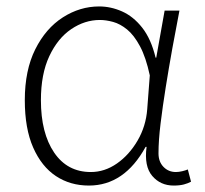

<svg xmlns="http://www.w3.org/2000/svg" viewBox="-20 -563 635 596"><path d="M256 13Q198 13 153.5 -16.5Q109 -46 83 -105Q57 -164 57 -252Q57 -345 89.5 -410Q122 -475 175 -509Q228 -543 288 -543Q324 -543 359 -527.5Q394 -512 421.5 -477Q449 -442 463 -384H465L491 -530H537Q526 -474 515 -413Q504 -352 494.5 -292.5Q485 -233 478.5 -180Q472 -127 472 -87Q472 -61 487.5 -45Q503 -29 526 -29Q535 -29 545.5 -31.5Q556 -34 563 -37L573 1Q564 6 551 9.5Q538 13 519 13Q478 13 452.5 -17Q427 -47 435 -107H432Q366 13 256 13ZM262 -29Q305 -29 343 -55.5Q381 -82 407 -126.5Q433 -171 437 -224L445 -329Q433 -385 414.5 -419.5Q396 -454 374.5 -471.5Q353 -489 331 -495Q309 -501 290 -501Q243 -501 201 -472.5Q159 -444 133 -388.5Q107 -333 107 -252Q107 -150 148 -89.5Q189 -29 262 -29Z"/></svg>

Font: Noto Sans KR ExtraLight
Style: Regular
Weight: 250
Designer: Ryoko NISHIZUKA  (kana, bopomofo & ideographs); Paul D. Hunt (Latin, Greek & Cyrillic); Sandoll Communications , Soo-you
Foundry: Adobe
Version: Version 2.004-H2;hotconv 1.0.118;makeotfexe 2.5.65603